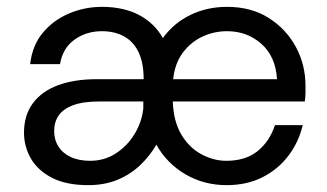

<svg xmlns="http://www.w3.org/2000/svg" viewBox="-20 -528 953 560"><path d="M237 12Q174 12 132.5 -9Q91 -30 70.5 -65Q50 -100 50 -141Q50 -192 76 -227Q102 -262 149.5 -279.5Q197 -297 261 -297H399Q399 -344 384.5 -375Q370 -406 342.5 -421.5Q315 -437 277 -437Q232 -437 197.5 -412.5Q163 -388 155 -341H68Q74 -395 104.5 -432Q135 -469 181 -488.5Q227 -508 277 -508Q341 -508 386 -484Q431 -460 455 -417Q487 -461 535.5 -484.5Q584 -508 642 -508Q713 -508 764 -475.5Q815 -443 843 -391Q871 -339 871 -278Q871 -268 871 -257Q871 -246 869 -232H484Q486 -174 509 -135.5Q532 -97 567.5 -78Q603 -59 640 -59Q696 -59 731 -87Q766 -115 782 -163H863Q851 -113 821 -73.5Q791 -34 745.5 -11Q700 12 641 12Q575 12 521 -19.5Q467 -51 436 -106Q417 -73 388.5 -46Q360 -19 322.5 -3.5Q285 12 237 12ZM243 -59Q285 -59 318.5 -81Q352 -103 373 -138Q394 -173 398 -212V-232H269Q222 -232 193 -221Q164 -210 151 -191Q138 -172 138 -146Q138 -120 150.5 -100.5Q163 -81 186.5 -70Q210 -59 243 -59ZM485 -297H788Q784 -363 742.5 -400Q701 -437 642 -437Q604 -437 570 -421Q536 -405 513 -374Q490 -343 485 -297Z"/></svg>

Font: DM Sans 24pt
Style: Regular
Weight: 400
Designer: Colophon Foundry, Jonny Pinhorn
Foundry: Colophon Foundry
Version: Version 4.004;gftools[0.9.30]